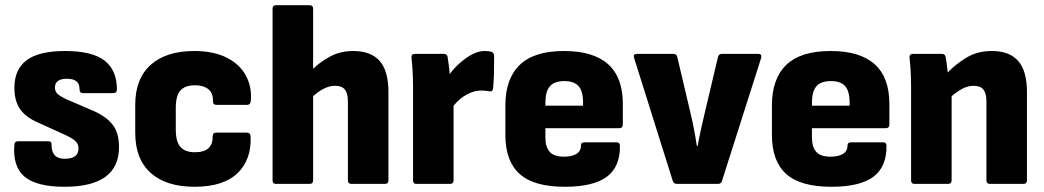

<svg xmlns="http://www.w3.org/2000/svg" viewBox="-20 -703 3993 734"><path d="M227 11Q120 11 74 -27.5Q28 -66 35 -150Q36 -163 49 -163H165Q178 -163 177 -149Q177 -96 227 -96Q280 -96 280 -135Q280 -152 269.5 -162.5Q259 -173 232 -186L122 -236Q77 -256 56 -287Q35 -318 35 -367Q35 -438 82 -473Q129 -508 229 -508Q332 -508 379.5 -471.5Q427 -435 427 -361Q427 -347 412 -347H297Q284 -347 284 -363Q284 -402 236 -402Q190 -402 190 -368Q190 -354 199 -345Q208 -336 233 -324L342 -277Q391 -254 413 -223Q435 -192 435 -141Q435 11 227 11Z M724 11Q615 11 556 -42Q497 -95 497 -195V-303Q497 -402 556 -455Q615 -508 723 -508Q796 -508 846 -483Q896 -458 919.5 -415Q943 -372 939 -319Q938 -302 924 -302H808Q794 -302 794 -316Q795 -347 776.5 -362Q758 -377 726 -377Q688 -377 670 -357.5Q652 -338 652 -290V-208Q652 -161 670 -141Q688 -121 725 -121Q761 -121 777.5 -137Q794 -153 793 -182Q793 -196 807 -196H923Q937 -196 938 -182Q942 -93 888 -41Q834 11 724 11Z M1034 0Q1022 0 1022 -14V-669Q1022 -683 1034 -683H1164Q1177 -683 1177 -669V-440Q1206 -468 1244 -488Q1282 -508 1331 -508Q1398 -508 1431.5 -470Q1465 -432 1465 -350V-14Q1465 0 1452 0H1324Q1310 0 1310 -14V-316Q1310 -346 1298.5 -360.5Q1287 -375 1261 -375Q1239 -375 1217 -363.5Q1195 -352 1177 -335V-14Q1177 0 1164 0Z M1571 0Q1559 0 1559 -14V-369Q1559 -430 1553 -483Q1552 -497 1566 -497H1677Q1689 -497 1691 -486Q1693 -472 1695.5 -455Q1698 -438 1699 -420Q1727 -457 1764 -482.5Q1801 -508 1833 -508Q1849 -508 1859 -505Q1869 -501 1869 -488Q1869 -462 1868.5 -428.5Q1868 -395 1865 -366Q1864 -351 1850 -354Q1845 -355 1837 -356Q1829 -357 1820 -357Q1794 -357 1766 -342.5Q1738 -328 1714 -299V-14Q1714 0 1700 0Z M2139 11Q2021 11 1966.5 -38Q1912 -87 1912 -187V-300Q1912 -402 1967 -455Q2022 -508 2136 -508Q2361 -508 2361 -306V-227Q2361 -213 2347 -213H2065V-177Q2065 -141 2081.5 -122.5Q2098 -104 2136 -104Q2166 -104 2183.5 -114.5Q2201 -125 2201 -147Q2201 -159 2215 -159H2337Q2350 -159 2350 -146Q2351 -65 2299.5 -27Q2248 11 2139 11ZM2065 -299H2209V-311Q2209 -354 2192 -373.5Q2175 -393 2138 -393Q2099 -393 2082 -373Q2065 -353 2065 -311Z M2568 0Q2556 0 2552 -11L2404 -482Q2399 -497 2415 -497H2554Q2566 -497 2569 -486L2619 -274Q2627 -241 2633 -209.5Q2639 -178 2644 -145H2647Q2653 -178 2660 -209.5Q2667 -241 2675 -275L2725 -486Q2728 -497 2740 -497H2879Q2893 -497 2890 -482L2740 -11Q2737 0 2725 0Z M3158 11Q3040 11 2985.5 -38Q2931 -87 2931 -187V-300Q2931 -402 2986 -455Q3041 -508 3155 -508Q3380 -508 3380 -306V-227Q3380 -213 3366 -213H3084V-177Q3084 -141 3100.5 -122.5Q3117 -104 3155 -104Q3185 -104 3202.5 -114.5Q3220 -125 3220 -147Q3220 -159 3234 -159H3356Q3369 -159 3369 -146Q3370 -65 3318.5 -27Q3267 11 3158 11ZM3084 -299H3228V-311Q3228 -354 3211 -373.5Q3194 -393 3157 -393Q3118 -393 3101 -373Q3084 -353 3084 -311Z M3476 0Q3463 0 3463 -14V-368Q3463 -400 3461.5 -428.5Q3460 -457 3457 -482Q3456 -497 3470 -497H3581Q3592 -497 3595 -486Q3600 -459 3603 -426Q3635 -459 3676 -483.5Q3717 -508 3772 -508Q3839 -508 3872.5 -470Q3906 -432 3906 -350V-14Q3906 0 3893 0H3765Q3751 0 3751 -14V-316Q3751 -346 3739.5 -360.5Q3728 -375 3702 -375Q3680 -375 3658.5 -363.5Q3637 -352 3618 -335V-14Q3618 0 3604 0Z"/></svg>

Font: Sofia Sans Semi Condensed Black
Style: Regular
Weight: 900
Designer: Botio Nikoltchev, Ani Petrova
Foundry: lettersoup
Version: Version 4.100; ttfautohint (v1.8.4.7-5d5b)